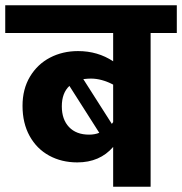

<svg xmlns="http://www.w3.org/2000/svg" viewBox="-40 -713 695 733"><path d="M635 -587H535V0H392V-152Q341 -93 255 -93Q195 -93 147.5 -119Q100 -145 73 -194Q46 -243 46 -309Q46 -373 74.5 -420.5Q103 -468 151 -493Q199 -518 258 -518Q333 -518 392 -479V-587H-20V-693H635ZM307 -413Q296 -413 278 -411L387 -240L392 -247V-390Q348 -413 307 -413ZM300 -199Q322 -199 339 -206L225 -385Q196 -358 196 -307Q196 -257 223.5 -228Q251 -199 300 -199Z"/></svg>

Font: FiraGOUPP
Style: Bold
Weight: 700
Designer: bBox Type
Foundry: bBox Type GmbH
Version: Version 1.001